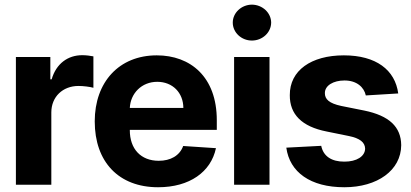

<svg xmlns="http://www.w3.org/2000/svg" viewBox="-20 -789 1756 820"><path d="M47.9 0H199.2V-308.9C199.2 -375.7 248.2 -421.9 315 -421.9C335.9 -421.9 364.7 -418.3 378.9 -414.1V-548.3C365.4 -551.1 346.6 -553.3 331.3 -553.3C270.2 -553.3 220.2 -517.8 200.6 -450.3H195V-545.5H47.9Z M655.2 10.7C790.1 10.7 881 -55 902.3 -156.2L762.4 -165.5C747.2 -123.9 708.1 -102.3 658 -102.3C582 -102.3 534.1 -152.3 534.4 -233.7V-234.4H905.9V-275.6C905.9 -460.9 793.3 -552.6 649.5 -552.6C488.6 -552.6 384.6 -438.6 384.6 -270.6C384.6 -97.3 487.2 10.7 655.2 10.7ZM534.4 -328.1C537.3 -389.9 584.5 -439.6 651.6 -439.6C717.3 -439.6 762.8 -392.8 763.1 -328.1Z M979.8 0H1131V-545.5H979.8ZM974.1 -692.5C974.1 -650.2 1011 -615.8 1055.8 -615.8C1100.9 -615.8 1137.8 -650.2 1138.1 -692.5C1137.8 -734.4 1100.9 -768.8 1055.8 -769.2C1011 -768.8 974.1 -734.4 974.1 -692.5Z M1542.3 -381.4 1680.8 -389.9C1667.3 -490.4 1586.3 -552.6 1448.5 -552.6C1308.9 -552.6 1217 -487.9 1217.7 -382.8C1217 -301.1 1268.5 -248.2 1375.4 -227.3L1469.8 -208.1C1517 -198.5 1538.7 -181.1 1539.4 -154.1C1538.7 -121.4 1503.6 -98.4 1450.6 -98.7C1396.7 -98.4 1360.8 -121.4 1351.9 -166.2L1202.8 -158.4C1217 -53.6 1305.8 10.7 1450.6 10.7C1591.6 10.7 1692.8 -61.4 1693.5 -169C1692.8 -247.9 1641.3 -295.1 1535.9 -316.8L1437.1 -336.6C1386 -347.7 1367.2 -365.1 1367.5 -391.3C1367.2 -424 1404.1 -445.3 1451.3 -445.3C1503.6 -445.3 1534.8 -416.5 1542.3 -381.4Z"/></svg>

Font: RED Number
Style: Bold
Weight: 700
Designer: RED UED
Foundry: rsms
Version: Version 1.003;FEAKit 1.0